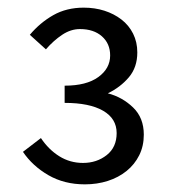

<svg xmlns="http://www.w3.org/2000/svg" viewBox="-20 -910 450 502"><path d="M202 -428Q148 -428 106.5 -452Q65 -476 40 -513L87 -549Q107 -519 135 -501.5Q163 -484 197 -484Q233 -484 259 -504.5Q285 -525 285 -562Q285 -600 249.5 -620.5Q214 -641 149 -641V-686Q206 -686 237 -708.5Q268 -731 268 -765Q268 -796 246.5 -815Q225 -834 189 -834Q165 -834 142.5 -819Q120 -804 100 -781L58 -819Q85 -851 119.5 -870.5Q154 -890 199 -890Q228 -890 253 -882Q278 -874 297.5 -859Q317 -844 328 -822Q339 -800 339 -773Q339 -734 317 -708Q295 -682 262 -666Q300 -656 328 -629Q356 -602 356 -558Q356 -528 344 -504Q332 -480 311 -463Q290 -446 262 -437Q234 -428 202 -428Z"/></svg>

Font: Kinto Sans
Style: Regular
Weight: 400
Designer: Authors: Ryoko NISHIZUKA  (kana & ideographs); Paul D. Hunt (Latin, Greek & Cyrillic); Wenlong ZHANG  (bopomofo); Sandol
Foundry: Adobe Systems Incorporated, ookami Inc.
Version: Version 0.001